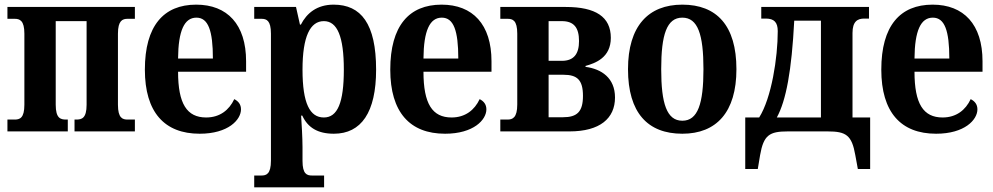

<svg xmlns="http://www.w3.org/2000/svg" viewBox="-20 -566 4278 827"><path d="M12 0H272V-51H265C241 -51 220 -56 220 -115V-475H353V-115C353 -56 332 -51 308 -51H301V0H561V-51H530C508 -51 488 -57 488 -115V-421C488 -478 508 -485 530 -485H561V-536H12V-485H43C65 -485 85 -478 85 -421V-115C85 -57 65 -51 43 -51H12Z M840 10C963 10 1018 -50 1018 -95C1018 -116 1007 -130 989 -139C967 -92 927 -60 868 -60C785 -60 747 -119 747 -257H1040V-302C1040 -461 959 -546 825 -546C685 -546 604 -455 604 -266C604 -83 688 10 840 10ZM897 -314H747C748 -434 774 -490 826 -490C877 -490 897 -434 897 -314Z M1075 241H1376V190H1324C1302 190 1283 184 1283 127V68C1283 27 1279 -37 1277 -68H1282C1306 -16 1349 10 1418 10C1536 10 1600 -82 1600 -266C1600 -464 1535 -546 1417 -546C1345 -546 1301 -509 1276 -460H1272L1255 -536H1075V-485H1106C1128 -485 1147 -478 1147 -421V126C1147 184 1127 190 1106 190H1075ZM1375 -60C1315 -60 1283 -120 1283 -266C1283 -409 1316 -475 1375 -475C1433 -475 1461 -408 1461 -266C1461 -124 1434 -60 1375 -60Z M1897 10C2020 10 2075 -50 2075 -95C2075 -116 2064 -130 2046 -139C2024 -92 1984 -60 1925 -60C1842 -60 1804 -119 1804 -257H2097V-302C2097 -461 2016 -546 1882 -546C1742 -546 1661 -455 1661 -266C1661 -83 1745 10 1897 10ZM1954 -314H1804C1805 -434 1831 -490 1883 -490C1934 -490 1954 -434 1954 -314Z M2135 0H2433C2564 0 2629 -56 2629 -146C2629 -230 2571 -269 2502 -278V-282C2545 -294 2611 -318 2611 -403C2611 -494 2545 -536 2417 -536H2135V-485H2166C2188 -485 2208 -479 2208 -421V-116C2208 -59 2188 -51 2166 -51H2135ZM2343 -304V-475H2400C2452 -475 2474 -447 2474 -389C2474 -334 2452 -304 2400 -304ZM2343 -61V-244H2407C2466 -244 2491 -222 2491 -153C2491 -85 2466 -61 2405 -61Z M2919 10C3066 10 3152 -83 3152 -268C3152 -456 3067 -546 2919 -546C2772 -546 2685 -453 2685 -268C2685 -80 2770 10 2919 10ZM2919 -46C2852 -46 2828 -120 2828 -268C2828 -417 2852 -490 2919 -490C2986 -490 3010 -417 3010 -268C3010 -120 2986 -46 2919 -46Z M3190 162H3244L3254 102C3269 16 3294 0 3373 0H3545C3624 0 3649 16 3664 102L3675 162H3728V-60H3652V-424C3652 -474 3674 -486 3702 -486H3723V-536H3259V-486H3279C3314 -486 3330 -470 3330 -432C3330 -317 3303 -144 3250 -60H3190ZM3326 -60C3366 -133 3390 -262 3401 -477H3516V-60Z M4012 10C4135 10 4190 -50 4190 -95C4190 -116 4179 -130 4161 -139C4139 -92 4099 -60 4040 -60C3957 -60 3919 -119 3919 -257H4212V-302C4212 -461 4131 -546 3997 -546C3857 -546 3776 -455 3776 -266C3776 -83 3860 10 4012 10ZM4069 -314H3919C3920 -434 3946 -490 3998 -490C4049 -490 4069 -434 4069 -314Z"/></svg>

Font: Noto Serif Condensed
Style: Bold
Weight: 700
Width: 3
Designer: Monotype Design Team
Foundry: Monotype Imaging Inc.
Version: Version 2.015